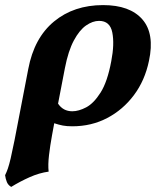

<svg xmlns="http://www.w3.org/2000/svg" viewBox="-74 -487 632 754"><path d="M-30 247Q-42 240 -47 228Q-52 216 -54 201Q-48 189 -43 174.5Q-38 160 -32 134.5Q-26 109 -17 64L37 -216Q60 -338 138 -402.5Q216 -467 331 -467Q436 -467 485 -411Q534 -355 511 -248Q495 -171 452 -113.5Q409 -56 347 -23.5Q285 9 210 9Q188 9 172.5 6Q157 3 139 -3L130 46Q123 84 118.5 122Q114 160 117 187Q80 192 42 209Q4 226 -30 247ZM181 -220 154 -80Q174 -50 210 -50Q235 -50 264.5 -65.5Q294 -81 321 -123.5Q348 -166 363 -247Q376 -314 367 -359.5Q358 -405 315 -405Q290 -405 264 -387Q238 -369 216 -328Q194 -287 181 -220Z"/></svg>

Font: Vollkorn
Style: Bold Italic
Weight: 700
Italic angle: -11°
Designer: Friedrich Althausen
Foundry: Friedrich Althausen
Version: Version 5.000; ttfautohint (v1.8.3)